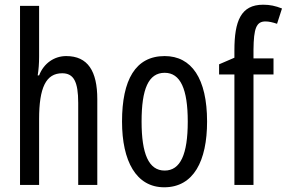

<svg xmlns="http://www.w3.org/2000/svg" viewBox="-20 -785 1217 815"><path d="M146 -545V-760H65V0H146V-279C146 -413 175 -474 244 -474C293 -474 312 -438 312 -348V0H393V-364C393 -483 353 -547 261 -547C211 -547 166 -517 146 -465H140C144 -489 146 -516 146 -545Z M859 -269C859 -452 793 -547 679 -547C555 -547 498 -446 498 -269C498 -101 558 10 677 10C802 10 859 -102 859 -269ZM581 -269C581 -407 610 -476 679 -476C746 -476 777 -407 777 -269C777 -130 746 -61 679 -61C611 -61 581 -132 581 -269Z M1141 -469V-537H1056V-574C1057 -665 1068 -694 1107 -694C1122 -694 1138 -690 1156 -684L1177 -749C1149 -760 1126 -765 1097 -765C1002 -765 975 -695 975 -571V-540L910 -512V-469H975V0H1056V-469Z"/></svg>

Font: Noto Sans Sinhala ExtraCondensed
Style: Regular
Weight: 400
Width: 2
Designer: Jelle Bosma - Monotype Design Team
Foundry: Monotype Imaging Inc.
Version: Version 2.006